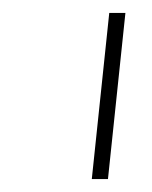

<svg xmlns="http://www.w3.org/2000/svg" viewBox="-20 -720 235 297"><path d="M122 -443 149 -700H174L147 -443Z"/></svg>

Font: MuseoModerno Thin Thin
Style: Italic
Weight: 250
Italic angle: -9°
Version: Version 1.003